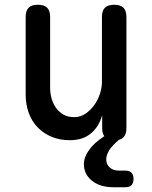

<svg xmlns="http://www.w3.org/2000/svg" viewBox="-20 -580 640 808"><path d="M507 138Q525 138 533.5 147Q542 156 542 173Q542 190 533.5 199Q525 208 507 208H458Q401 208 367 180.5Q333 153 333 111Q333 81 355 51Q375 22 419 -7Q410 -19 410 -41V-95Q396 -46 362 -18Q328 10 274 10Q232 10 198 -4Q164 -18 139 -43.5Q114 -69 101 -104.5Q88 -140 88 -183V-508Q88 -535 100.5 -547.5Q113 -560 139.5 -560Q166 -560 178.5 -547.5Q191 -535 191 -508V-210Q191 -186 197.5 -164Q204 -142 216.5 -125Q229 -108 247.5 -97.5Q266 -87 292 -87Q318 -87 339.5 -101.5Q361 -116 376.5 -137.5Q392 -159 400.5 -185Q409 -211 409 -234V-508Q409 -535 421.5 -547.5Q434 -560 460.5 -560Q487 -560 499.5 -547.5Q512 -535 512 -508V-41Q512 -15 500 -3Q493 5 481 8Q454 31 441 50Q427 72 427 91Q427 111 441.5 124.5Q456 138 480 138Z"/></svg>

Font: Maple Mono NL Medium
Style: Regular
Weight: 500
Monospace: yes
Designer: subframe7536
Version: Version 7.000